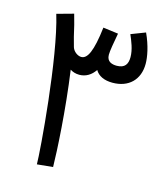

<svg xmlns="http://www.w3.org/2000/svg" viewBox="-104 -760 727 845"><g transform="rotate(15 259.0 -337.5)"><path d="M215 -2C214 -72 204 -260 179 -436C190 -429 204 -424 221 -424C250 -424 275 -439 292 -465C306 -441 333 -428 371 -428C444 -428 491 -473 491 -546C491 -577 482 -626 457 -680L392 -655C404 -627 419 -592 419 -557C419 -526 407 -505 370 -505C349 -505 324 -511 324 -543C324 -561 331 -599 339 -643L270 -652C257 -541 237 -502 209 -502C193 -502 173 -516 167 -535L155 -579C147 -615 139 -648 130 -678L54 -657C110 -474 143 -52 143 5Z"/></g></svg>

Font: Noto Sans Arabic UI Cn
Style: Regular
Weight: 400
Width: 3
Designer: Monotype Design Team, Nadine Chahine and Nizar Qandah
Foundry: Monotype Imaging Inc.
Version: Version 2.010